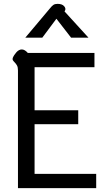

<svg xmlns="http://www.w3.org/2000/svg" viewBox="-20 -974 563 994"><path d="M44 0ZM73 -609Q73 -626 68 -635Q63 -644 55 -652Q49 -658 46.5 -662.5Q44 -667 46 -674Q52 -689 65 -703.5Q78 -718 93 -718Q108 -718 124 -700H469V-626H159V-403H385V-331H159V-74H478V0H73ZM238 -930Q249 -944 257 -949Q265 -954 278 -954Q301 -954 311.5 -942.5Q322 -931 317 -920L314 -915L438 -779H348L272 -877L199 -779H111Z"/></svg>

Font: Niramit
Style: Regular
Weight: 400
Version: Version 1.000; ttfautohint (v1.6)